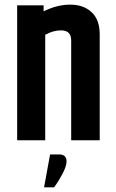

<svg xmlns="http://www.w3.org/2000/svg" viewBox="-20 -605 499 828"><path d="M235 61Q267 61 267 91Q267 112 248.5 146.5Q230 181 213 203H170L196 61ZM168 -556Q226 -585 283 -585Q340 -585 375 -552.5Q410 -520 410 -457V0H287V-431Q287 -474 243 -474Q209 -474 175 -455V0H54V-582H168Z"/></svg>

Font: Khand SemiBold
Style: Regular
Weight: 600
Designer: Devanagari: Sanchit Sawaria, Jyotish Sonowal; Latin: Satya Rajpurohit
Foundry: Indian Type Foundry
Version: Version 1.101;PS 1.0;hotconv 1.0.78;makeotf.lib2.5.61930; tt